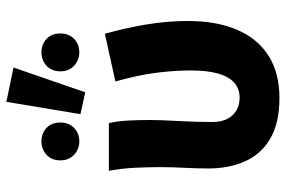

<svg xmlns="http://www.w3.org/2000/svg" viewBox="-160 -680 853 572"><g transform="rotate(-90 266.0 -394.5)"><path d="M259.8 12Q185.9 12 139.4 -14.9Q92.8 -41.8 71.2 -89.8Q49.6 -137.9 49.6 -199.6Q49.6 -235.4 51.6 -271.6Q53.6 -307.7 53.6 -343.5Q53.6 -373.3 51.9 -414.3Q50.2 -455.2 42.7 -496.1H184.7Q190.6 -471.1 192.3 -439.9Q194 -408.6 194 -373.6Q194 -342.8 191 -289.8Q188 -236.8 188 -187.4Q188 -160.9 197.7 -142.8Q207.3 -124.7 223.5 -115.7Q239.8 -106.6 260.1 -106.6Q286.5 -106.6 304.6 -122.2Q322.7 -137.8 332.2 -170.1Q341.6 -202.3 341.6 -253.1Q341.6 -301.1 334.6 -355.5Q327.6 -409.9 308.8 -476.7L450.9 -508.1Q467.8 -448.7 478.4 -385.5Q489 -322.4 489 -260.3Q489 -176 463 -114.7Q437 -53.4 385.7 -20.7Q334.5 12 259.8 12ZM130.2 -584.2Q107.3 -584.2 90.5 -599.7Q73.8 -615.2 73.8 -640.6Q73.8 -667 90.5 -682Q107.3 -697 130.2 -697Q154.1 -697 170.3 -682Q186.5 -667 186.5 -640.6Q186.5 -615.2 170.3 -599.7Q154.1 -584.2 130.2 -584.2ZM276.6 -566.6 211.4 -580.8 248.2 -801.4 350.4 -780.3ZM395.4 -584.2Q372.5 -584.2 355.8 -599.7Q339 -615.2 339 -640.6Q339 -667 355.8 -682Q372.5 -697 395.4 -697Q419.3 -697 435.5 -682Q451.8 -667 451.8 -640.6Q451.8 -615.2 435.5 -599.7Q419.3 -584.2 395.4 -584.2Z"/></g></svg>

Font: Source Sans Variable
Style: Regular
Weight: 200
Designer: Paul D. Hunt
Foundry: Adobe Systems Incorporated
Version: Version 3.006;hotconv 1.0.111;makeotfexe 2.5.65597